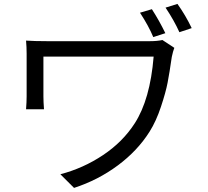

<svg xmlns="http://www.w3.org/2000/svg" viewBox="-20 -879 1040 961"><path d="M793 -678.7 852.5 -639.6Q845.7 -622.1 839.8 -593.8Q828.1 -512.7 818.8 -464.8Q809.6 -417 785.6 -344.7Q761.7 -272.5 728.5 -219.7Q668 -124 569.3 -50.8Q470.7 22.5 350.6 61.5L282.2 -6.8Q397.5 -37.1 496.1 -103Q594.7 -168.9 654.3 -261.7Q731.4 -380.9 749 -595.7H197.3V-396.5Q197.3 -370.1 200.2 -332H110.4Q113.3 -369.1 113.3 -396.5V-610.4Q113.3 -643.6 110.4 -675.8Q150.4 -672.9 215.8 -672.9H730.5Q766.6 -672.9 793 -678.7ZM808.6 -840.8 868.2 -859.4Q909.2 -801.8 939.5 -738.3L877.9 -717.8Q851.6 -776.4 808.6 -840.8ZM680.7 -815.4 740.2 -833Q777.3 -775.4 807.6 -712.9L747.1 -693.4Q724.6 -748 680.7 -815.4Z"/></svg>

Font: GenEi Gothic M Regular
Style: Regular
Weight: 400
Designer: o_tamon (Modified); [Source Han Sans]
Ryoko NISHIZUKA  (kana & ideographs); Paul D. Hunt (Latin, Greek & Cyrillic); Wenl
Version: Version 1.1a;Original Version 1.004